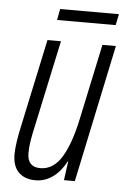

<svg xmlns="http://www.w3.org/2000/svg" viewBox="-50 -691 486 738"><g transform="rotate(5 193.0 -322.0)"><path d="M115 10Q73 10 49.5 -13.5Q26 -37 26 -83Q26 -103 30.5 -133Q35 -163 41 -189L114 -531H166L93 -190Q87 -164 83 -139Q79 -114 79 -92Q79 -38 129 -38Q179 -38 211.5 -90.5Q244 -143 265 -244L326 -531H378L266 0H224L234 -73H232Q212 -34 181.5 -12Q151 10 115 10ZM144 -611 152 -654H379L370 -611Z"/></g></svg>

Font: Noto Sans ExtraCondensed Light
Style: Italic
Weight: 300
Width: 2
Italic angle: -12°
Designer: Monotype Design Team
Foundry: Monotype Imaging Inc.
Version: Version 2.013; ttfautohint (v1.8.4.7-5d5b)